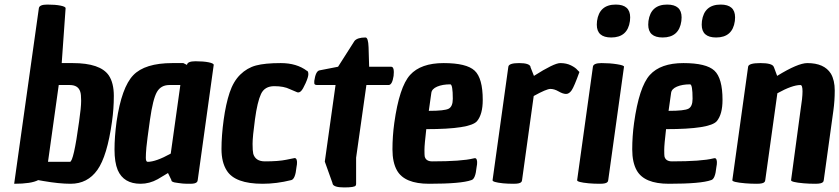

<svg xmlns="http://www.w3.org/2000/svg" viewBox="-20 -788 3672 840"><path d="M298 -512Q419 -512 456 -458Q478 -425 478 -368.5Q478 -312 470 -256Q449 -105 406 -44.5Q363 16 289 16Q239 16 170 4L147 0Q117 16 42 16L150 -752Q152 -768 187 -768Q222 -768 244.5 -763.5Q267 -759 267 -752L250 -512ZM286 -80Q302 -80 326 -256Q335 -318 335 -347Q335 -376 331 -387Q322 -416 285 -416H237L190 -80Z M595 16Q521 16 495 -44Q481 -78 481 -133.5Q481 -189 490 -256Q512 -406 563 -459Q614 -512 734 -512H782L798 -504Q800 -520 835 -520Q870 -520 892.5 -515.5Q915 -511 915 -504L845 0Q844 6 842 8Q836 16 813 16Q790 16 779 15Q768 14 759 12.5Q750 11 743 10Q728 6 730 0L715 -31Q684 -12 670 -4Q634 16 595 16ZM626 -80Q662 -80 727 -116L769 -416H721Q684 -416 666.5 -385.5Q649 -355 636 -263Q623 -171 620.5 -143.5Q618 -116 618 -98Q618 -80 626 -80Z M1324 -478Q1329 -475 1329 -463Q1329 -451 1317 -424Q1305 -397 1297 -389.5Q1289 -382 1282 -384H1281L1248 -398Q1222 -411 1180 -411Q1138 -411 1122 -377Q1106 -343 1095.5 -266Q1085 -189 1085 -158.5Q1085 -128 1088 -115Q1098 -82 1139 -82Q1198 -82 1232 -89Q1266 -96 1269 -96.5Q1272 -97 1275 -94Q1283 -85 1277 -56Q1272 -4 1254 0Q1190 16 1129 16Q1008 16 972 -42Q949 -78 949 -136Q949 -194 958.5 -263.5Q968 -333 984.5 -382.5Q1001 -432 1031 -461.5Q1061 -491 1100 -501.5Q1139 -512 1208.5 -512Q1278 -512 1323 -478Z M1368 -416Q1355 -416 1355 -424V-434Q1361 -476 1377 -480L1459 -496L1531 -609Q1544 -624 1579 -624Q1591 -624 1592.5 -581Q1594 -538 1595 -496H1691Q1703 -496 1703 -473Q1703 -466 1702 -456Q1696 -416 1680 -416H1583L1538 -98V16Q1538 21 1536 24Q1531 32 1485.5 32Q1440 32 1435 16V14L1401 -81L1448 -416Z M1857 16Q1750 16 1717 -42Q1697 -77 1697 -134.5Q1697 -192 1705 -250Q1727 -408 1774 -460Q1821 -512 1921 -512Q2021 -512 2056.5 -479Q2092 -446 2092 -351Q2092 -288 2067 -258Q2037 -223 1845 -223Q1837 -155 1837 -132.5Q1837 -110 1838 -104Q1843 -82 1871 -82Q2000 -82 2052 -95Q2053 -95 2056.5 -96Q2060 -97 2063 -94Q2071 -85 2065 -56Q2060 -4 2042 0Q1998 16 1857 16ZM1961 -356Q1961 -419 1950 -419Q1916 -419 1892.5 -409Q1869 -399 1867 -381L1856 -303Q1925 -303 1943 -312.5Q1961 -322 1961 -356Z M2316 -456Q2404 -512 2431 -512Q2458 -512 2478 -502Q2498 -492 2506 -482L2515 -473Q2492 -409 2481 -393Q2470 -377 2456.5 -377Q2443 -377 2424 -388Q2405 -399 2388 -399Q2371 -399 2315 -368L2264 0Q2263 6 2261 8Q2255 16 2228 16Q2201 16 2181 14Q2133 9 2135 0L2204 -496Q2206 -512 2251 -512Q2296 -512 2301 -496V-494Z M2574 -496Q2576 -512 2612 -512Q2648 -512 2679.5 -507Q2711 -502 2710 -496L2641 0Q2640 6 2638 8Q2632 16 2605 16Q2578 16 2556 14Q2503 9 2505 0ZM2674 -768Q2737 -768 2737 -712Q2737 -705 2736 -696Q2726 -624 2654 -624Q2591 -624 2591 -680Q2591 -687 2592 -696Q2602 -768 2674 -768Z M2899 -768Q2962 -768 2962 -712Q2962 -705 2961 -696Q2951 -624 2879 -624Q2816 -624 2816 -680Q2816 -687 2817 -696Q2827 -768 2899 -768ZM3133 -768Q3196 -768 3196 -712Q3196 -705 3195 -696Q3185 -624 3113 -624Q3050 -624 3050 -680Q3050 -687 3051 -696Q3061 -768 3133 -768ZM2906 16Q2799 16 2766 -42Q2746 -77 2746 -134.5Q2746 -192 2754 -250Q2776 -408 2823 -460Q2870 -512 2970 -512Q3070 -512 3105.5 -479Q3141 -446 3141 -351Q3141 -288 3116 -258Q3086 -223 2894 -223Q2886 -155 2886 -132.5Q2886 -110 2887 -104Q2892 -82 2920 -82Q3049 -82 3101 -95Q3102 -95 3105.5 -96Q3109 -97 3112 -94Q3120 -85 3114 -56Q3109 -4 3091 0Q3047 16 2906 16ZM3010 -356Q3010 -419 2999 -419Q2965 -419 2941.5 -409Q2918 -399 2916 -381L2905 -303Q2974 -303 2992 -312.5Q3010 -322 3010 -356Z M3512 -512Q3586 -512 3615 -466Q3632 -437 3632 -392Q3632 -347 3626 -304L3584 0Q3583 6 3581 8Q3575 16 3547.5 16Q3520 16 3497 14Q3439 9 3441 0L3482 -304Q3491 -360 3491 -388Q3491 -416 3482 -416Q3446 -416 3381 -380L3328 0Q3327 6 3325 8Q3319 16 3291.5 16Q3264 16 3241 14Q3182 9 3184 0L3253 -496Q3255 -512 3306.5 -512Q3358 -512 3365 -496Q3365 -494 3366 -494L3380 -456Q3471 -512 3512 -512Z"/></svg>

Font: Chau Philomene One
Style: Italic
Weight: 400
Designer: Vicente Lamonaca
Foundry: TipoType
Version: Version 1.002